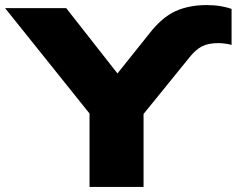

<svg xmlns="http://www.w3.org/2000/svg" viewBox="-58 -737 933 757"><path d="M295 0V-360L333 -242L-38 -705H203L418 -431H392L531 -605Q581 -669 634 -693Q687 -717 757 -717Q788 -717 813 -712.5Q838 -708 855 -702V-560Q844 -563 830 -565Q816 -567 802 -567Q763 -567 738 -554Q713 -541 690 -512L471 -242L508 -360V0Z"/></svg>

Font: Nunito Sans 10pt Expanded Black
Style: Regular
Weight: 900
Width: 7
Designer: Vernon Adams
Foundry: Vernon Adams
Version: Version 3.101;gftools[0.9.27]